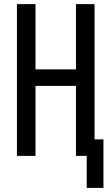

<svg xmlns="http://www.w3.org/2000/svg" viewBox="-20 -755 540 930"><path d="M400 155V0H348V-339H152V0H62V-735H152V-419H348V-735H438V-80H481V155Z"/></svg>

Font: Iosevka SS18 Medium
Style: Regular
Weight: 500
Monospace: yes
Designer: Belleve Invis
Foundry: Belleve Invis
Version: Version 25.1.1; ttfautohint (v1.8.4)